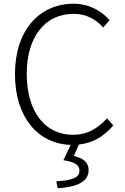

<svg xmlns="http://www.w3.org/2000/svg" viewBox="-20 -762 667 1027"><path d="M552 -129C500 -72 445 -41 371 -41C218 -41 123 -168 123 -367C123 -564 220 -688 374 -688C441 -688 493 -659 532 -615L566 -654C527 -700 460 -742 374 -742C189 -742 60 -598 60 -365C60 -136 183 8 358 13L319 95C380 104 405 120 405 151C405 184 377 202 281 208L289 245C396 238 454 208 454 148C454 104 423 84 375 72L402 11C479 3 537 -34 586 -91Z"/></svg>

Font: Noto Sans Japanese Light
Style: Regular
Weight: 300
Designer: Ryoko NISHIZUKA (kana & ideographs); Paul D. Hunt (Latin, Greek & Cyrillic); Wenlong ZHANG (bopomofo); Sandoll Communica
Foundry: Adobe Systems Incorporated
Version: Version 1.000;PS 1;hotconv 1.0.78;makeotf.lib2.5.61930